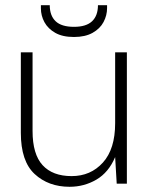

<svg xmlns="http://www.w3.org/2000/svg" viewBox="-20 -705 578 737"><path d="M247 12Q166 12 113 -37Q60 -86 60 -195V-504H105V-202Q105 -113 143.5 -71Q182 -29 255 -29Q328 -29 375 -81Q422 -133 422 -232V-504H467V0H428L422 -102Q397 -43 350 -15.5Q303 12 247 12ZM264 -563Q220 -563 192 -579Q164 -595 150.5 -620Q137 -645 137 -673V-685H171Q171 -645 193.5 -623.5Q216 -602 264 -602Q311 -602 333.5 -623.5Q356 -645 356 -685H391V-674Q391 -646 377.5 -620.5Q364 -595 335.5 -579Q307 -563 264 -563Z"/></svg>

Font: DM Sans ExtraLight
Style: Regular
Weight: 200
Designer: Colophon Foundry, Jonny Pinhorn
Foundry: Colophon Foundry
Version: Version 4.004; ttfautohint (v1.8.4.7-5d5b)